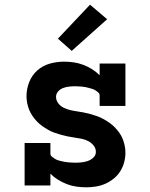

<svg xmlns="http://www.w3.org/2000/svg" viewBox="-20 -791 640 819"><path d="M348 8Q327 8 306 5Q285 2 265.5 -5.5Q246 -13 228 -24Q210 -35 195 -50V0H85V-181H195V-136Q195 -128 201 -123Q207 -118 213.5 -114Q220 -110 227 -107.5Q234 -105 241.5 -103.5Q249 -102 256.5 -100.5Q264 -99 271.5 -98.5Q279 -98 286.5 -97.5Q294 -97 301 -97Q315 -97 328.5 -98.5Q342 -100 355 -104.5Q368 -109 378.5 -119Q389 -129 389 -143Q389 -158 379.5 -170Q370 -182 356.5 -189Q343 -196 328.5 -199Q314 -202 299 -204Q284 -206 269.5 -209Q255 -212 240.5 -216Q226 -220 212 -225Q198 -230 185 -237.5Q172 -245 160 -253.5Q148 -262 137.5 -273Q127 -284 118.5 -296.5Q110 -309 104.5 -322.5Q99 -336 96 -351Q93 -366 93 -381Q93 -411 104.5 -440.5Q116 -470 139 -490.5Q162 -511 192 -519.5Q222 -528 253 -528Q274 -528 294.5 -525Q315 -522 335 -514.5Q355 -507 372.5 -496Q390 -485 405 -470V-520H515V-339H405V-384Q405 -391 399 -396.5Q393 -402 386.5 -406Q380 -410 373 -412Q366 -414 359 -416Q352 -418 344.5 -419.5Q337 -421 329.5 -421.5Q322 -422 314.5 -422.5Q307 -423 300 -423Q287 -423 274 -421.5Q261 -420 249 -415.5Q237 -411 228 -401Q219 -391 219 -378Q219 -363 228.5 -350.5Q238 -338 251.5 -331.5Q265 -325 279.5 -321.5Q294 -318 308.5 -316Q323 -314 338 -311Q353 -308 367.5 -304Q382 -300 395.5 -295Q409 -290 422.5 -282.5Q436 -275 448 -266.5Q460 -258 470.5 -247Q481 -236 489.5 -224Q498 -212 503.5 -198Q509 -184 512 -169.5Q515 -155 515 -140Q515 -119 509.5 -98.5Q504 -78 493 -60.5Q482 -43 465.5 -29.5Q449 -16 430 -7.5Q411 1 390 4.5Q369 8 348 8ZM286 -574 227 -626 364 -771 437 -709Z"/></svg>

Font: Iosevka Etoile Extrabold
Style: Regular
Weight: 800
Designer: Belleve Invis
Foundry: Belleve Invis
Version: Version 22.1.2; ttfautohint (v1.8.4)